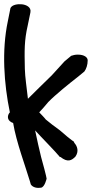

<svg xmlns="http://www.w3.org/2000/svg" viewBox="-22 -762 447 935"><path d="M16 -658C-14 -516 -3 -355 26 -215C15 -203 12 -184 26 -172C30 -168 36 -165 42 -163C57 -71 103 51 124 122L128 136C138 152 161 155 178 152C196 149 205 108 205 108L202 93C200 81 191 51 178 2C168 -38 159 -80 149 -127C173 -100 252 -20 270 3L272 2C308 31 327 19 345 1C363 -24 355 -50 340 -66L338 -72L328 -79C320 -85 299 -101 270 -127C242 -147 219 -165 201 -180C190 -194 179 -204 169 -215C183 -230 196 -244 213 -265C248 -301 315 -355 360 -390L389 -414C398 -426 405 -446 405 -468C405 -483 388 -496 357 -496C343 -496 333 -493 324 -490L322 -488L292 -463C279 -449 230 -395 230 -395C190 -357 151 -317 114 -281C108 -335 100 -387 99 -426C97 -516 96 -564 113 -638L126 -701C132 -728 104 -739 85 -741C66 -743 38 -740 29 -723Z"/></svg>

Font: Stray Cat
Style: ExBlkCn
Weight: 1000
Version: Version 1.0